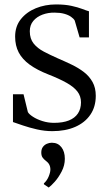

<svg xmlns="http://www.w3.org/2000/svg" viewBox="-20 -566 478 844"><path d="M210 10.5Q176.5 10.5 142.5 2.8Q108.5 -5 80.8 -14.5Q53 -24 37 -29.5V-151.5H83.5L102.5 -73.5Q107.5 -64 124.8 -52.8Q142 -41.5 166.5 -33.8Q191 -26 217.5 -26Q256.5 -26 282.8 -36.5Q309 -47 322.5 -67.2Q336 -87.5 336 -116Q336 -143.5 320 -164Q304 -184.5 272.2 -202.2Q240.5 -220 192 -239Q142.5 -258.5 110.2 -282Q78 -305.5 62.2 -335.5Q46.5 -365.5 46.5 -405Q46.5 -450 71.5 -481.5Q96.5 -513 137.5 -529.8Q178.5 -546.5 226 -546.5Q266 -546.5 294.2 -540.2Q322.5 -534 341.2 -526.8Q360 -519.5 371 -516.5V-401.5H330L308.5 -475.5Q304 -484 292.2 -492.2Q280.5 -500.5 262.2 -505.5Q244 -510.5 220 -510.5Q192 -511 167 -501.8Q142 -492.5 126.5 -474.2Q111 -456 111 -428.5Q111 -395.5 128 -374.5Q145 -353.5 172.8 -339Q200.5 -324.5 232 -310.5Q264.5 -296.5 294.8 -282Q325 -267.5 348.8 -249.2Q372.5 -231 386.8 -205.5Q401 -180 401 -145Q401 -96.5 377.2 -61.8Q353.5 -27 310.5 -8.2Q267.5 10.5 210 10.5ZM265 132Q265 161 251.2 187.5Q237.5 214 220.8 232.8Q204 251.5 194.5 258H193.5L173 244V240Q186.5 228 194 209.8Q201.5 191.5 201.5 179Q201.5 167 196.5 157.5Q191.5 148 181 140.5Q173 134.5 167.2 126.5Q161.5 118.5 161.5 104.5Q161.5 89.5 168.5 80Q175.5 70.5 186.2 66Q197 61.5 206.5 61.5H209Q234.5 61.5 249.8 80.8Q265 100 265 132Z"/></svg>

Font: Merriweather 72pt Light
Style: Regular
Weight: 300
Version: Version 2.100